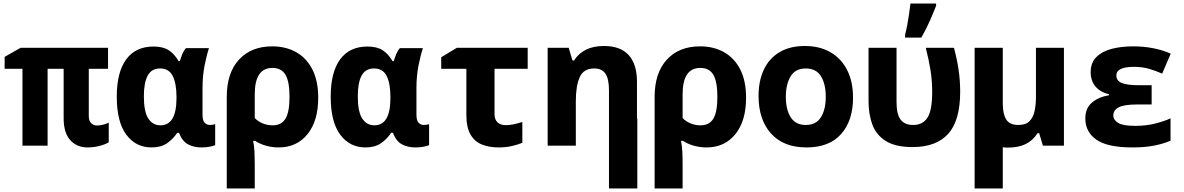

<svg xmlns="http://www.w3.org/2000/svg" viewBox="-20 -817 6640 1077"><path d="M471 10Q411 10 374 -31Q337 -72 337 -154V-431H247V0H106V-431H6V-498L96 -549H586V-431H478V-167Q478 -139 491.5 -126Q505 -113 524 -113Q540 -113 558 -117.5Q576 -122 590 -129V-19Q571 -7 538.5 1.5Q506 10 471 10Z M830 10Q742 10 688.5 -61.5Q635 -133 635 -275Q635 -412 688 -484Q741 -556 841 -556Q894 -556 926 -535.5Q958 -515 982 -474H989Q994 -492 1002 -512Q1010 -532 1023 -547H1152Q1141 -515 1128.5 -454Q1116 -393 1116 -324V-174Q1116 -140 1128.5 -128Q1141 -116 1157 -116Q1164 -116 1173.5 -117.5Q1183 -119 1187 -121V-3Q1180 1 1158.5 5.5Q1137 10 1110 10Q1067 10 1034.5 -7.5Q1002 -25 984 -72H974Q951 -37 917 -13.5Q883 10 830 10ZM880 -114Q970 -114 970 -267V-273Q970 -348 949 -390.5Q928 -433 878 -433Q830 -433 808.5 -393Q787 -353 787 -277Q787 -190 812 -152Q837 -114 880 -114Z M1252 -273Q1252 -408 1320.5 -482.5Q1389 -557 1507 -557Q1583 -557 1641 -524.5Q1699 -492 1732 -428Q1765 -364 1765 -268Q1765 -139 1705 -64.5Q1645 10 1543 10Q1506 10 1471 0Q1436 -10 1411 -27H1400Q1406 4 1407.5 35Q1409 66 1409 104V240H1252ZM1509 -114Q1559 -114 1581.5 -151.5Q1604 -189 1604 -274Q1604 -359 1581.5 -397.5Q1559 -436 1508 -436Q1409 -436 1409 -288V-155Q1428 -135 1454.5 -124.5Q1481 -114 1509 -114Z M2030 10Q1942 10 1888.5 -61.5Q1835 -133 1835 -275Q1835 -412 1888 -484Q1941 -556 2041 -556Q2094 -556 2126 -535.5Q2158 -515 2182 -474H2189Q2194 -492 2202 -512Q2210 -532 2223 -547H2352Q2341 -515 2328.5 -454Q2316 -393 2316 -324V-174Q2316 -140 2328.5 -128Q2341 -116 2357 -116Q2364 -116 2373.5 -117.5Q2383 -119 2387 -121V-3Q2380 1 2358.5 5.5Q2337 10 2310 10Q2267 10 2234.5 -7.5Q2202 -25 2184 -72H2174Q2151 -37 2117 -13.5Q2083 10 2030 10ZM2080 -114Q2170 -114 2170 -267V-273Q2170 -348 2149 -390.5Q2128 -433 2078 -433Q2030 -433 2008.5 -393Q1987 -353 1987 -277Q1987 -190 2012 -152Q2037 -114 2080 -114Z M2777 10Q2725 10 2684 -6Q2643 -22 2619.5 -62Q2596 -102 2596 -173V-431H2455V-496L2543 -549H2940V-431H2754V-177Q2754 -146 2771 -130.5Q2788 -115 2816 -115Q2840 -115 2863 -120Q2886 -125 2910 -133V-16Q2886 -6 2852 2Q2818 10 2777 10Z M3052 0V-549H3170L3191 -478H3200Q3225 -517 3266.5 -538Q3308 -559 3368 -559Q3461 -559 3507 -507.5Q3553 -456 3553 -359V-152H3555V240H3396V0V-310Q3396 -375 3376 -404Q3356 -433 3313 -433Q3254 -433 3232 -384.5Q3210 -336 3210 -248V0Z M3652 -273Q3652 -408 3720.5 -482.5Q3789 -557 3907 -557Q3983 -557 4041 -524.5Q4099 -492 4132 -428Q4165 -364 4165 -268Q4165 -139 4105 -64.5Q4045 10 3943 10Q3906 10 3871 0Q3836 -10 3811 -27H3800Q3806 4 3807.5 35Q3809 66 3809 104V240H3652ZM3909 -114Q3959 -114 3981.5 -151.5Q4004 -189 4004 -274Q4004 -359 3981.5 -397.5Q3959 -436 3908 -436Q3809 -436 3809 -288V-155Q3828 -135 3854.5 -124.5Q3881 -114 3909 -114Z M4504 10Q4375 10 4305 -68Q4235 -146 4235 -279Q4235 -363 4264.5 -426Q4294 -489 4352 -524Q4410 -559 4495 -559Q4578 -559 4638.5 -524Q4699 -489 4732 -424Q4765 -359 4765 -269Q4765 -141 4698.5 -65.5Q4632 10 4504 10ZM4500 -116Q4558 -116 4585 -159.5Q4612 -203 4612 -274Q4612 -346 4585 -389.5Q4558 -433 4500 -433Q4441 -433 4414.5 -388Q4388 -343 4388 -274Q4388 -202 4415.5 -159Q4443 -116 4500 -116Z M5099 8Q5003 8 4949 -26Q4895 -60 4873.5 -118Q4852 -176 4852 -249V-549H5009V-244Q5009 -177 5031.5 -146.5Q5054 -116 5103 -116Q5156 -116 5182.5 -157Q5209 -198 5209 -300Q5209 -364 5199.5 -423.5Q5190 -483 5173 -549H5331Q5348 -487 5357 -426Q5366 -365 5366 -303Q5366 -141 5299 -66.5Q5232 8 5099 8ZM5057 -622Q5063 -645 5069 -676.5Q5075 -708 5079.5 -740Q5084 -772 5087 -797H5231V-785Q5216 -746 5195.5 -699.5Q5175 -653 5148 -606H5057Z M5633 11Q5618 11 5605 9V240H5447V-549H5605V-236Q5605 -177 5624.5 -146.5Q5644 -116 5692 -116Q5733 -116 5754 -136.5Q5775 -157 5783 -192.5Q5791 -228 5791 -273V-549H5948V0H5830L5809 -70H5800Q5774 -29 5733.5 -9Q5693 11 5633 11Z M6332 10Q6192 10 6130 -33.5Q6068 -77 6068 -153Q6068 -209 6104 -240.5Q6140 -272 6201 -283V-288Q6151 -300 6124.5 -332.5Q6098 -365 6098 -412Q6098 -465 6130 -497Q6162 -529 6216 -543Q6270 -557 6336 -557Q6395 -557 6449 -546.5Q6503 -536 6547 -516L6499 -404Q6463 -420 6425.5 -431Q6388 -442 6341 -442Q6242 -442 6242 -394Q6242 -364 6272.5 -351.5Q6303 -339 6370 -339H6440V-231H6361Q6285 -231 6255 -215Q6225 -199 6225 -169Q6225 -145 6251.5 -128Q6278 -111 6348 -111Q6409 -111 6460 -124Q6511 -137 6546 -153V-28Q6508 -11 6455.5 -0.5Q6403 10 6332 10Z"/></svg>

Font: Noto Sans Mono ExtraBold
Style: Regular
Weight: 800
Designer: Monotype Design Team
Foundry: Monotype Imaging Inc.
Version: Version 2.014